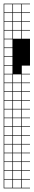

<svg xmlns="http://www.w3.org/2000/svg" viewBox="-20 -785 183 1043"><path d="M0 238.1V-765.1H142.9V-761.9H98.4V-717.5H142.9V-714.3H98.4V-669.8H142.9V-666.7H98.4V-622.2H142.9V-619H98.4V-574.6H142.9V-428.6H98.4V-384.1H142.9V-381H98.4V-336.5H142.9V-333.3H98.4V-288.9H142.9V-285.7H98.4V-241.3H142.9V-238.1H98.4V-193.7H142.9V-190.5H98.4V-146H142.9V-142.9H98.4V-98.4H142.9V-95.2H98.4V-50.8H142.9V-47.6H98.4V-3.2H142.9V0H98.4V44.4H142.9V47.6H98.4V92.1H142.9V95.2H98.4V139.7H142.9V142.9H98.4V187.3H142.9V190.5H98.4V234.9H142.9V238.1ZM50.8 -717.5H95.2V-761.9H50.8ZM3.2 -717.5H47.6V-761.9H3.2ZM50.8 -669.8H95.2V-714.3H50.8ZM3.2 -669.8H47.6V-714.3H3.2ZM3.2 -622.2H47.6V-666.7H3.2ZM50.8 -622.2H95.2V-666.7H50.8ZM3.2 -574.6H47.6V-619H3.2ZM50.8 -574.6H95.2V-619H50.8ZM47.6 -571.4H3.2V-527H47.6ZM3.2 -479.4H47.6V-523.8H3.2ZM3.2 -431.7H47.6V-476.2H3.2ZM3.2 -384.1H47.6V-428.6H3.2ZM3.2 -336.5H47.6V-381H3.2ZM50.8 -336.5H95.2V-381H50.8ZM3.2 -288.9H47.6V-333.3H3.2ZM50.8 -288.9H95.2V-333.3H50.8ZM3.2 -241.3H47.6V-285.7H3.2ZM50.8 -241.3H95.2V-285.7H50.8ZM3.2 -193.7H47.6V-238.1H3.2ZM50.8 -193.7H95.2V-238.1H50.8ZM3.2 -146H47.6V-190.5H3.2ZM50.8 -146H95.2V-190.5H50.8ZM3.2 -98.4H47.6V-142.9H3.2ZM50.8 -98.4H95.2V-142.9H50.8ZM3.2 -50.8H47.6V-95.2H3.2ZM50.8 -50.8H95.2V-95.2H50.8ZM3.2 -3.2H47.6V-47.6H3.2ZM50.8 -3.2H95.2V-47.6H50.8ZM50.8 44.4H95.2V0H50.8ZM3.2 44.4H47.6V0H3.2ZM50.8 92.1H95.2V47.6H50.8ZM3.2 92.1H47.6V47.6H3.2ZM50.8 139.7H95.2V95.2H50.8ZM3.2 139.7H47.6V95.2H3.2ZM50.8 187.3H95.2V142.9H50.8ZM3.2 187.3H47.6V142.9H3.2ZM3.2 234.9H47.6V190.5H3.2ZM50.8 234.9H95.2V190.5H50.8Z"/></svg>

Font: Jacquard 12 Charted
Style: Regular
Weight: 400
Designer: Sarah Cadigan-Fried
Version: Version 1.000